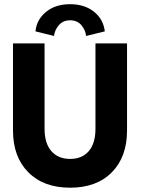

<svg xmlns="http://www.w3.org/2000/svg" viewBox="-20 -862 676 894"><path d="M145 -716Q151 -771.5 194.8 -807Q238.5 -842.5 306.5 -842.5Q373.5 -842.5 417.5 -807.5Q461.5 -772.5 468 -716L381 -694.5Q378 -722.5 358.8 -745Q339.5 -767.5 306.5 -767.5Q273.5 -767.5 254 -744.8Q234.5 -722 231.5 -694.5ZM424.5 -660H571.5V-254.5Q571.5 -131.5 500.8 -59.8Q430 12 306.5 12Q183 12 111.8 -59.8Q40.5 -131.5 40.5 -254.5V-660H187.5V-262.5Q187.5 -194.5 219.2 -158.2Q251 -122 306.5 -122Q362 -122 393.2 -158.2Q424.5 -194.5 424.5 -262.5Z"/></svg>

Font: League Spartan
Style: Bold
Weight: 700
Foundry: The League of Moveable Type
Version: Version 2.002